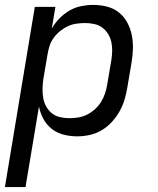

<svg xmlns="http://www.w3.org/2000/svg" viewBox="-24 -548 644 783"><path d="M-4 215 118 -520H202L187 -431Q200 -454 218.5 -473Q237 -492 259.5 -505Q282 -518 307 -523Q332 -528 356 -528Q385 -528 412.5 -521Q440 -514 461 -497Q482 -480 495 -456Q508 -432 513.5 -404.5Q519 -377 518 -348Q517 -319 512 -290L495 -190Q491 -165 483.5 -140.5Q476 -116 463 -93Q450 -70 431.5 -50Q413 -30 390 -16.5Q367 -3 341.5 2.5Q316 8 291 8Q262 8 235 1Q208 -6 187 -22.5Q166 -39 153 -63Q140 -87 135 -114L80 215ZM259 -66Q277 -66 295.5 -69Q314 -72 331 -80.5Q348 -89 363 -102.5Q378 -116 388 -132Q398 -148 404 -166Q410 -184 413 -202L430 -302Q433 -321 433.5 -340Q434 -359 430 -377Q426 -395 416.5 -410Q407 -425 393 -435.5Q379 -446 360.5 -450Q342 -454 323 -454Q306 -454 288 -451.5Q270 -449 253.5 -441.5Q237 -434 222 -422Q207 -410 195.5 -394.5Q184 -379 178.5 -362Q173 -345 170 -327L153 -227Q150 -207 149.5 -187.5Q149 -168 152 -149.5Q155 -131 164 -114.5Q173 -98 187 -86.5Q201 -75 220 -70.5Q239 -66 259 -66Z"/></svg>

Font: Iosevka Extended
Style: Italic
Weight: 400
Width: 7
Italic angle: -9°
Monospace: yes
Designer: Belleve Invis
Foundry: Belleve Invis
Version: Version 32.5.0; ttfautohint (v1.8.4)